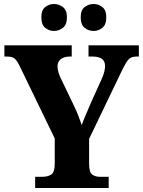

<svg xmlns="http://www.w3.org/2000/svg" viewBox="-20 -941 715 961"><path d="M156 0V-56H191Q219 -56 236.5 -67.5Q254 -79 254 -122V-248L81 -605Q67 -635 55 -646.5Q43 -658 14 -658H2V-714H339V-658H330Q301 -658 284.5 -645Q268 -632 268 -610Q268 -584 282 -554L351 -410Q365 -381 373 -359.5Q381 -338 389 -315Q398 -340 411 -370Q424 -400 438 -433L490 -548Q500 -571 503 -586.5Q506 -602 506 -609Q506 -635 490 -646.5Q474 -658 442 -658H423V-714H675V-658H662Q636 -658 622.5 -642.5Q609 -627 587 -581L426 -246V-121Q426 -78 442 -67Q458 -56 481 -56H524V0ZM449 -786Q424 -786 404 -801.5Q384 -817 384 -854Q384 -891 404 -906Q424 -921 449 -921Q472 -921 492 -906Q512 -891 512 -854Q512 -817 492 -801.5Q472 -786 449 -786ZM250 -786Q226 -786 206.5 -801.5Q187 -817 187 -854Q187 -891 206.5 -906Q226 -921 250 -921Q274 -921 294.5 -906Q315 -891 315 -854Q315 -817 294.5 -801.5Q274 -786 250 -786Z"/></svg>

Font: Noto Serif Thai SemiCondensed ExtraBold
Style: Regular
Weight: 800
Width: 4
Designer: Monotype Design Team
Foundry: Monotype Imaging Inc.
Version: Version 2.002; ttfautohint (v1.8.4.7-5d5b)